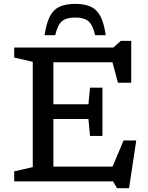

<svg xmlns="http://www.w3.org/2000/svg" viewBox="-20 -958 784 1014"><path d="M55 0V-53L153 -75.5V-631.5L55 -654V-707H579L617.5 -742H673V-521H603L574 -629H262V-407.5H447L455.5 -495H521V-240H455.5L447 -329.5H262V-78H574.5L632.5 -216H699.5L661.5 36H598L577 0ZM377 -865.5Q330 -865.5 307 -845.8Q284 -826 271.5 -772H215.5Q225 -837 244 -872.8Q263 -908.5 295.5 -923Q328 -937.5 377 -937.5Q426.5 -937.5 458.8 -923Q491 -908.5 510 -872.8Q529 -837 538.5 -772H482.5Q470 -826 447 -845.8Q424 -865.5 377 -865.5Z"/></svg>

Font: Newsreader 6pt
Style: Regular
Weight: 400
Designer: Hugues Gentile
Foundry: Production Type
Version: Version 1.003; ttfautohint (v1.8.3)